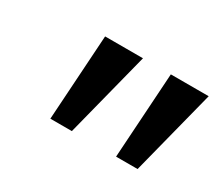

<svg xmlns="http://www.w3.org/2000/svg" viewBox="-64 -839 630 549"><g transform="rotate(30 250.5 -564.0)"><path d="M135 -423 153 -705H278L206 -423ZM352 -423 370 -705H495L423 -423Z"/></g></svg>

Font: Nunito Sans 7pt Expanded Medium
Style: Italic
Weight: 500
Width: 7
Italic angle: -9°
Designer: Vernon Adams
Foundry: Vernon Adams
Version: Version 3.101;gftools[0.9.27]